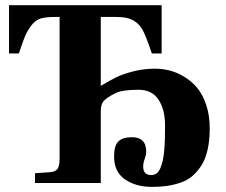

<svg xmlns="http://www.w3.org/2000/svg" viewBox="-20 -712 880 747"><path d="M15.1 -503.9V-691.9H608.9V-503.9H570.8Q546.4 -576.2 533.7 -597.7Q512.2 -633.3 473.6 -642.1Q456.1 -646 432.1 -646H372.1V-377.9Q408.7 -399.9 433.3 -411.9Q458 -423.8 498.3 -434.3Q538.6 -444.8 583 -444.8Q612.3 -444.8 640.9 -437.5Q669.4 -430.2 698 -412.6Q726.6 -395 747.8 -369.4Q769 -343.8 782.5 -303.2Q795.9 -262.7 795.9 -212.9Q795.9 -166 787.6 -129.2Q779.3 -92.3 763.4 -67.9Q747.6 -43.5 727.8 -26.6Q708 -9.8 681.4 -1Q654.8 7.8 628.9 11.5Q603 15.1 571.8 15.1Q508.3 15.1 466.1 -14.2Q423.8 -43.5 423.8 -103Q423.8 -145 440.4 -161.6Q457 -178.2 493.2 -178.2Q548.8 -178.2 548.8 -122.1Q548.8 -109.4 543 -93.8Q537.1 -78.1 537.1 -64Q537.1 -30.8 568.8 -30.8Q580.6 -30.8 589.6 -37.6Q598.6 -44.4 604.2 -58.6Q609.9 -72.8 613.5 -88.9Q617.2 -105 619.1 -128.9Q621.1 -152.8 621.6 -173.8Q622.1 -194.8 622.1 -224.1Q622.1 -285.6 596.7 -324.2Q571.3 -362.8 519 -362.8Q455.1 -362.8 428.2 -349.1Q393.6 -331.5 382.8 -318.1Q372.1 -304.7 372.1 -280.8V0H116.2V-38.1L172.9 -42Q196.3 -43.5 204.1 -55.2Q211.9 -66.9 211.9 -95.2V-646H191.9Q158.7 -646 137.9 -639.9Q117.2 -633.8 101.3 -612.1Q85.4 -590.3 78.1 -572.8Q70.8 -555.2 55.2 -509.3Q53.7 -505.9 53.2 -503.9Z"/></svg>

Font: Linguistics Pro
Style: Bold
Weight: 700
Designer: Stefan Peev, Context Ltd
Foundry: Stefan Peev, Context Ltd
Version: Version 001.000